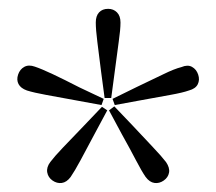

<svg xmlns="http://www.w3.org/2000/svg" viewBox="-20 -776 489 435"><path d="M217 -554 209 -614Q204 -654 200.5 -681.5Q197 -709 197 -725Q197 -740 204.5 -748Q212 -756 225 -756Q237 -756 245 -748Q253 -740 253 -725Q253 -709 249 -681.5Q245 -654 240 -614L232 -554ZM210 -538 150 -549Q112 -556 84.5 -561Q57 -566 41 -571Q27 -576 22 -585.5Q17 -595 21 -607Q25 -619 35 -624.5Q45 -630 59 -625Q74 -620 99.5 -608Q125 -596 160 -578L215 -552ZM223 -526 194 -472Q176 -438 162.5 -413Q149 -388 140 -375Q131 -363 120 -361.5Q109 -360 99 -367Q89 -374 87 -385.5Q85 -397 94 -409Q103 -421 122.5 -441.5Q142 -462 170 -491L211 -534ZM239 -535 281 -491Q308 -462 327 -442Q346 -422 356 -409Q365 -396 363 -385Q361 -374 351 -367Q341 -360 330 -361.5Q319 -363 310 -375Q301 -388 288 -413Q275 -438 256 -472L227 -526ZM235 -552 290 -579Q326 -596 350.5 -608Q375 -620 391 -624Q405 -630 415 -624.5Q425 -619 429 -607Q433 -595 428 -585Q423 -575 408 -571Q394 -566 366 -561Q338 -556 300 -549L240 -538Z"/></svg>

Font: Source Serif 4 Light
Style: Regular
Weight: 300
Designer: Frank Grießhammer
Foundry: Adobe Systems Incorporated
Version: Version 4.004;hotconv 1.0.116;makeotfexe 2.5.65601